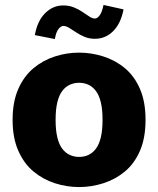

<svg xmlns="http://www.w3.org/2000/svg" viewBox="-20 -745 639 777"><path d="M300 12Q250 12 202 -3.5Q154 -19 115.5 -51Q77 -83 54 -135Q31 -187 31 -260Q31 -333 54 -385Q77 -437 115.5 -469Q154 -501 202 -516.5Q250 -532 300 -532Q350 -532 398.5 -516.5Q447 -501 485.5 -469Q524 -437 546.5 -385Q569 -333 569 -260Q569 -187 546.5 -135Q524 -83 485.5 -51Q447 -19 398.5 -3.5Q350 12 300 12ZM300 -110Q321 -110 338 -118Q355 -126 368 -143Q381 -160 388 -189Q395 -218 395 -260Q395 -302 388 -331Q381 -360 368 -377Q355 -394 338 -402Q321 -410 300 -410Q280 -410 262.5 -402Q245 -394 232 -377Q219 -360 212 -331Q205 -302 205 -260Q205 -218 212 -189Q219 -160 232 -143Q245 -126 262.5 -118Q280 -110 300 -110ZM399 -725 480 -707Q469 -650 438 -619Q407 -588 364 -588Q341 -588 322 -596Q303 -604 287.5 -614.5Q272 -625 259.5 -632.5Q247 -640 236 -640Q227 -640 217 -628Q207 -616 202 -587L121 -603Q131 -660 162.5 -691.5Q194 -723 236 -723Q259 -723 278 -715.5Q297 -708 312.5 -697.5Q328 -687 341 -678.5Q354 -670 364 -670Q374 -670 383.5 -683Q393 -696 399 -725Z"/></svg>

Font: Murecho Thin
Style: Bold
Weight: 700
Version: Version 1.010